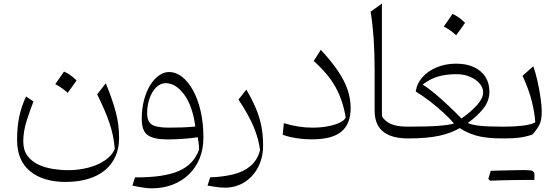

<svg xmlns="http://www.w3.org/2000/svg" viewBox="-20 -752 3035 1043"><path d="M603.5 56.6Q587.9 94.2 548.8 120.1Q509.8 146 457.8 159.2Q405.8 172.4 350.6 172.4Q309.6 172.4 266.6 165.5Q223.6 158.7 187.5 141.6Q151.4 124.5 128.9 94Q106.4 63.5 106.4 15.6Q106.4 -37.1 124.5 -94.5Q142.6 -151.9 161.6 -200.7L121.6 -228Q96.7 -174.8 84.7 -118.9Q72.8 -63 72.8 8.8Q72.8 120.1 143.6 178.2Q214.4 236.3 336.9 236.3Q402.8 236.3 456.3 220.7Q509.8 205.1 547.9 174.6Q585.9 144 606.4 99.4Q627 54.7 627 -3.4Q627 -76.2 608.4 -145.3Q589.8 -214.4 554.7 -299.8L507.8 -239.3Q551.3 -152.3 574.5 -84.2Q597.7 -16.1 603.5 56.6ZM327.6 -363.3Q315.4 -345.2 304 -328.6Q292.5 -312 280.3 -294.9Q297.9 -285.6 315.2 -273.7Q332.5 -261.7 347.7 -247.6Q360.4 -264.6 372.3 -281.5Q384.3 -298.3 396 -314.9Q376 -334.5 359.1 -345.9Q342.3 -357.4 327.6 -363.3Z M1041 -64.9Q1006.3 -61 968.3 -59.8Q930.2 -58.6 897.5 -58.6Q830.6 -58.6 804.9 -75.2Q779.3 -91.8 779.3 -136.7Q779.3 -182.1 793 -219.2Q806.6 -256.3 829.3 -278.3Q852.1 -300.3 879.4 -300.3Q934.6 -300.3 980.2 -238.8Q1025.9 -177.2 1041 -64.9ZM804.7 271Q865.2 271 916.3 251.7Q967.3 232.4 1005.1 196.3Q1043 160.2 1064 109.4Q1085 58.6 1085 -4.9Q1085 -83.5 1069.8 -148.9Q1054.7 -214.4 1028.3 -261.7Q1002 -309.1 968.8 -335Q935.5 -360.8 898.9 -360.8Q870.1 -360.8 843.3 -341.8Q816.4 -322.8 795.4 -288.6Q774.4 -254.4 762.2 -207.8Q750 -161.1 750 -105.5Q750 -41.5 782.2 -18.1Q814.5 5.4 889.6 5.4Q930.2 5.4 972.4 2.4Q1014.6 -0.5 1054.2 -6.3Q1057.1 11.7 1059.1 26.6Q1061 41.5 1061.5 60.1Q1032.7 142.1 949.7 177.5Q866.7 212.9 713.4 211.4L699.2 256.3Q715.3 259.8 733.2 263.2Q751 266.6 769.5 268.8Q788.1 271 804.7 271Z M1409.2 38.1Q1409.2 -20.5 1399.2 -69.3Q1389.2 -118.2 1369.1 -165.3Q1349.1 -212.4 1318.4 -265.1L1275.4 -211.4Q1332 -126 1359.1 -60.1Q1386.2 5.9 1392.6 64Q1377.9 118.7 1340.3 150.1Q1302.7 181.6 1246.8 195.3Q1190.9 209 1121.6 211.4L1107.4 256.3Q1123 258.8 1139.4 261.5Q1155.8 264.2 1172.1 265.9Q1188.5 267.6 1202.6 267.6Q1243.7 267.6 1280.8 252Q1317.9 236.3 1346.7 206.3Q1375.5 176.3 1392.3 133.8Q1409.2 91.3 1409.2 38.1Z M1884.8 -165Q1884.8 -215.8 1868.2 -264.6Q1851.6 -313.5 1815.9 -366.5Q1780.3 -419.4 1722.7 -481.4L1684.1 -420.4Q1760.3 -353.5 1801.3 -281.2Q1842.3 -209 1857.9 -114.3Q1851.6 -98.1 1825.4 -85.7Q1799.3 -73.2 1760.7 -65.9Q1722.2 -58.6 1677.7 -58.6Q1639.2 -58.6 1600.1 -64.7Q1561 -70.8 1522 -83L1515.6 -20Q1548.8 -7.8 1589.6 -1.5Q1630.4 4.9 1674.3 4.9Q1728 4.9 1767.6 -5.1Q1807.1 -15.1 1833 -35.9Q1858.9 -56.6 1871.8 -88.9Q1884.8 -121.1 1884.8 -165Z M2054.7 -732.4 1993.2 -688.5Q2003.9 -624.5 2009.5 -545.7Q2015.1 -466.8 2015.1 -372.1V-151.9Q2015.1 -108.9 2028.6 -79.8Q2042 -50.8 2066.4 -33.2Q2090.8 -15.6 2123.8 -7.8Q2156.7 0 2195.8 0H2196.3V-64H2195.8Q2132.8 -64 2101.1 -79.6Q2069.3 -95.2 2054.7 -120.6Z M2460 -349.1Q2499 -349.1 2532 -335.4Q2564.9 -321.8 2584.7 -299.3Q2604.5 -276.9 2604.5 -250Q2604.5 -219.7 2573.2 -183.3Q2542 -147 2486.8 -108.4Q2453.1 -143.1 2415.5 -178.5Q2377.9 -213.9 2341.8 -244.1Q2305.7 -274.4 2275.9 -292.5Q2314 -322.3 2357.9 -335.7Q2401.9 -349.1 2460 -349.1ZM2458 -406.2Q2400.9 -406.2 2353.3 -386.7Q2305.7 -367.2 2275.1 -333Q2244.6 -298.8 2238.3 -254.9Q2272 -234.9 2311 -205.1Q2350.1 -175.3 2386 -142.8Q2421.9 -110.4 2446.3 -81.1Q2420.9 -73.2 2364 -68.6Q2307.1 -64 2196.3 -64Q2189 -64 2185.3 -56.4Q2181.6 -48.8 2181.6 -33.2V-30.8Q2181.6 -15.1 2185.3 -7.6Q2189 0 2196.3 0Q2251.5 0 2293.7 -3.9Q2335.9 -7.8 2368.7 -15.1Q2401.4 -22.5 2428 -32.7Q2454.6 -43 2478 -56.2Q2512.7 -31.7 2565.7 -15.9Q2618.7 0 2707 0H2707.5V-64H2707Q2627 -64 2583.5 -69.1Q2540 -74.2 2521 -84Q2571.8 -119.6 2605.2 -161.9Q2638.7 -204.1 2638.7 -253.9Q2638.7 -300.8 2616.5 -335Q2594.2 -369.1 2553.7 -387.7Q2513.2 -406.2 2458 -406.2ZM2438 -676.3Q2425.8 -658.2 2414.3 -641.6Q2402.8 -625 2390.6 -607.9Q2408.2 -598.6 2425.5 -586.7Q2442.9 -574.7 2458 -560.5Q2470.7 -577.6 2482.7 -594.5Q2494.6 -611.3 2506.3 -627.9Q2486.3 -647.5 2469.5 -658.9Q2452.6 -670.4 2438 -676.3Z M2833.5 225.6Q2849.1 225.6 2858.9 225.6Q2868.7 225.6 2874.3 225.6Q2879.9 225.6 2882.8 225.6Q2883.3 219.2 2883.3 211.4Q2883.3 203.6 2883.3 198.7Q2883.3 181.6 2873 176.8Q2862.8 171.9 2828.1 171.9Q2795.4 179.2 2762.7 187.3Q2730 195.3 2697.5 203.4Q2665 211.4 2632.8 219.7Q2635.3 222.2 2637.5 224.6Q2639.6 227.1 2642.1 229.5Q2672.4 228.5 2704.3 227.5Q2736.3 226.6 2768.8 226.1Q2801.3 225.6 2833.5 225.6ZM2642.1 229.5Q2673.3 220.2 2704.3 210.9Q2735.4 201.7 2766.4 191.7Q2797.4 181.6 2828.1 171.9Q2819.3 171.9 2800.3 172.1Q2781.2 172.4 2755.9 173.1Q2730.5 173.8 2701.9 174.3Q2673.3 174.8 2646 175.8Q2642.6 186.5 2639.4 197.3Q2636.2 208 2632.8 219.7Q2635.3 222.2 2637.5 224.6Q2639.6 227.1 2642.1 229.5ZM2707.5 0H2719.2Q2768.1 0 2802 -4.4Q2835.9 -8.8 2872.1 -21Q2901.4 -53.7 2912.1 -78.6Q2922.9 -103.5 2922.9 -146.5Q2922.9 -175.3 2916.5 -220.2Q2910.2 -265.1 2899.7 -311.8Q2889.2 -358.4 2877 -392.1L2818.8 -340.3Q2853.5 -263.7 2869.1 -200.9Q2884.8 -138.2 2887.7 -87.4Q2864.7 -74.7 2818.6 -69.3Q2772.5 -64 2721.7 -64H2707.5Q2700.2 -64 2696.5 -56.4Q2692.9 -48.8 2692.9 -33.2V-30.8Q2692.9 -15.1 2696.5 -7.6Q2700.2 0 2707.5 0Z"/></svg>

Font: Pinar VF
Style: Regular
Weight: 300
Designer: Amin Abedi
Version: Version 2.000